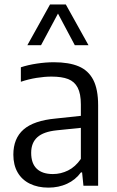

<svg xmlns="http://www.w3.org/2000/svg" viewBox="-20 -828 522 856"><path d="M417.5 -358.5V0H352L346 -59.5H341Q316.5 -26 279 -8.8Q241.5 8.5 196 8.5Q148.5 8.5 113 -9Q77.5 -26.5 58.5 -59.5Q39.5 -92.5 39.5 -138.5Q39.5 -211 85.2 -250.8Q131 -290.5 228 -299.5L340.5 -311.5V-362.5Q340.5 -410.5 326.2 -437.5Q312 -464.5 283.8 -475.5Q255.5 -486.5 209.5 -486.5Q179 -486.5 143 -480.8Q107 -475 73 -463.5V-528Q104.5 -538.5 144.2 -544.5Q184 -550.5 220 -550.5Q287.5 -550.5 330.8 -532.2Q374 -514 395.8 -472Q417.5 -430 417.5 -358.5ZM340.5 -119.5V-258L233 -247Q174 -241 146.5 -216.2Q119 -191.5 119 -146.5Q119 -99.5 143.8 -75.8Q168.5 -52 216 -52Q251 -52 283.5 -68Q316 -84 340.5 -119.5ZM374.5 -626.5H313.5L238.5 -767.5L163 -626.5H102L203 -808H273.5Z"/></svg>

Font: Encode Sans Semi Condensed
Style: Regular
Weight: 400
Width: 4
Designer: Multiple Designers
Foundry: Impallari Type
Version: Version 2.000